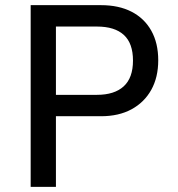

<svg xmlns="http://www.w3.org/2000/svg" viewBox="-20 -725 691 745"><path d="M99 0V-705H372Q441 -705 490.5 -679.5Q540 -654 567 -606Q594 -558 594 -491Q594 -425 567 -376.5Q540 -328 490.5 -301Q441 -274 372 -274H197V0ZM197 -357H356Q424 -357 460 -390Q496 -423 496 -490Q496 -557 460.5 -589.5Q425 -622 356 -622H197Z"/></svg>

Font: Nunito Sans 7pt SemiCondensed Medium
Style: Regular
Weight: 500
Width: 4
Designer: Vernon Adams
Foundry: Vernon Adams
Version: Version 3.101;gftools[0.9.27]